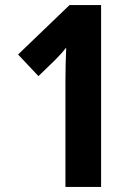

<svg xmlns="http://www.w3.org/2000/svg" viewBox="-20 -734 543 754"><path d="M377 0H237V-415Q237 -480 240 -547Q223 -525 198 -500L131 -435L51 -520L253 -714H377Z"/></svg>

Font: Noto Sans Myanmar UI Condensed
Style: Bold
Weight: 700
Width: 3
Designer: Monotype Design Team
Foundry: Monotype Imaging Inc.
Version: Version 2.103; ttfautohint (v1.8.4.7-5d5b)